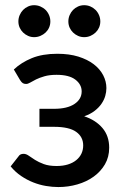

<svg xmlns="http://www.w3.org/2000/svg" viewBox="-20 -730 490 757"><path d="M34.5 -456Q63.5 -483.5 105.5 -500.8Q147.5 -518 206 -518Q253 -518 289 -506.8Q325 -495.5 349.5 -476.8Q374 -458 386.8 -433.5Q399.5 -409 399.5 -382.5Q399.5 -367.5 395 -351.8Q390.5 -336 380.2 -321Q370 -306 353.2 -293Q336.5 -280 312 -271.5Q357.5 -256.5 384 -225.2Q410.5 -194 410.5 -147.5Q410.5 -111 393.8 -82.2Q377 -53.5 349.2 -33.5Q321.5 -13.5 285.2 -3Q249 7.5 210 7.5Q186.5 7.5 161.2 3.2Q136 -1 111.2 -10.8Q86.5 -20.5 63.5 -36Q40.5 -51.5 22 -74L53 -113.5Q59 -123.5 73 -123.5Q83 -123.5 93.5 -116Q104 -108.5 118.2 -99.5Q132.5 -90.5 152.8 -83Q173 -75.5 203 -75.5Q228 -75.5 247.5 -81.5Q267 -87.5 280.5 -98.5Q294 -109.5 301 -124.2Q308 -139 308 -156.5Q308 -190.5 280.2 -210.2Q252.5 -230 193 -230H135.5V-301H193Q245 -301 273.5 -320Q302 -339 302 -369.5Q302 -397 277.2 -416Q252.5 -435 203 -435Q175 -435 155.2 -429.2Q135.5 -423.5 122 -416.8Q108.5 -410 99.2 -404.5Q90 -399 83 -399Q75.5 -399 70.2 -402Q65 -405 59 -414.5ZM178.5 -645.5Q178.5 -632.5 173.5 -621.2Q168.5 -610 159.8 -601.8Q151 -593.5 139.2 -588.5Q127.5 -583.5 114.5 -583.5Q102 -583.5 90.8 -588.5Q79.5 -593.5 71 -601.8Q62.5 -610 57.5 -621.2Q52.5 -632.5 52.5 -645.5Q52.5 -658.5 57.5 -670.2Q62.5 -682 71 -690.8Q79.5 -699.5 90.8 -704.5Q102 -709.5 114.5 -709.5Q127.5 -709.5 139.2 -704.5Q151 -699.5 159.8 -690.8Q168.5 -682 173.5 -670.2Q178.5 -658.5 178.5 -645.5ZM375.5 -645.5Q375.5 -632.5 370.5 -621.2Q365.5 -610 356.8 -601.8Q348 -593.5 336.5 -588.5Q325 -583.5 312 -583.5Q299 -583.5 287.8 -588.5Q276.5 -593.5 268 -601.8Q259.5 -610 254.5 -621.2Q249.5 -632.5 249.5 -645.5Q249.5 -658.5 254.5 -670.2Q259.5 -682 268 -690.8Q276.5 -699.5 287.8 -704.5Q299 -709.5 312 -709.5Q325 -709.5 336.5 -704.5Q348 -699.5 356.8 -690.8Q365.5 -682 370.5 -670.2Q375.5 -658.5 375.5 -645.5Z"/></svg>

Font: Lato 2
Style: Regular
Weight: 600
Designer: Lukasz Dziedzic with Adam Twardoch and Botio Nikoltchev
Foundry: tyPoland Lukasz Dziedzic
Version: Version 2.015; 2015-08-06; http://www.latofonts.com/